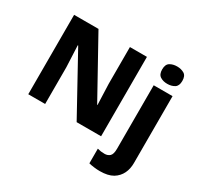

<svg xmlns="http://www.w3.org/2000/svg" viewBox="-203 -1011 1542 1495"><g transform="rotate(30 568.0 -263.5)"><path d="M890.1 -689C890.1 -659.2 898.9 -638.7 917 -627.4C934.6 -616.2 955.6 -610.8 980.5 -610.8C1004.9 -610.8 1026.4 -616.2 1044.4 -627.4C1062.5 -638.7 1071.3 -659.2 1071.3 -689C1071.3 -719.7 1062.5 -740.2 1044.4 -751C1026.4 -761.7 1004.9 -767.1 980.5 -767.1C955.6 -767.1 934.6 -761.7 917 -751C898.9 -740.2 890.1 -719.7 890.1 -689ZM738.8 -713.9H585.9V-382.8C587.4 -324.2 590.3 -254.9 592.8 -196.8H589.8L303.2 -713.9H84V0H235.8V-330.1C234.4 -359.9 232.9 -392.6 231.4 -427.7C230 -462.4 228.5 -494.1 227.1 -522.9H231L519 0H738.8ZM865.2 240.2C914.1 240.2 953.1 231.4 981.9 214.4C1040 179.2 1064.5 119.6 1064.5 53.2V-548.8H895V22C895 55.2 888.7 77.1 876.5 88.4C863.8 99.6 848.1 105 830.1 105C804.7 105 788.1 102.5 765.1 96.2V228C777.8 231.4 793.9 234.4 813 236.8C832 239.3 849.1 240.2 865.2 240.2Z"/></g></svg>

Font: Noto Reveo Sans
Style: Regular
Weight: 800
Designer: Monotype Design Team
Foundry: Monotype Imaging Inc.
Version: Version 2.007